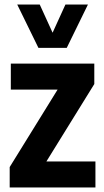

<svg xmlns="http://www.w3.org/2000/svg" viewBox="-20 -828 458 848"><path d="M22.8 0V-90.2L252.3 -461.3V-432.2H27.8V-547H396.5V-456.8L166.9 -85.7V-114.8H401.5V0ZM149.7 -616.6 56.1 -808H155.5L221.2 -664H203.4L269 -808H368.4L274.8 -616.6Z"/></svg>

Font: Encode Sans Condensed Thin
Style: Regular
Weight: 100
Width: 3
Designer: Multiple Designers
Foundry: Impallari Type
Version: Version 3.002